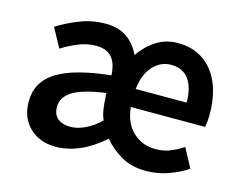

<svg xmlns="http://www.w3.org/2000/svg" viewBox="-78 -620 941 750"><g transform="rotate(15 392.5 -245.5)"><path d="M198 12Q133 12 92.5 -27.5Q52 -67 52 -132Q52 -211 120.5 -254.5Q189 -298 338 -314Q337 -333 332.5 -350.5Q328 -368 318 -381.5Q308 -395 291.5 -402.5Q275 -410 250 -410Q215 -410 180.5 -396Q146 -382 114 -362L72 -439Q113 -465 162 -484Q211 -503 265 -503Q316 -503 350.5 -479.5Q385 -456 404 -414Q434 -456 471.5 -479.5Q509 -503 557 -503Q604 -503 639.5 -485.5Q675 -468 699 -437Q723 -406 735.5 -362.5Q748 -319 748 -268Q748 -234 743 -214H443Q449 -150 486.5 -115Q524 -80 578 -80Q610 -80 636 -90.5Q662 -101 689 -118L730 -41Q695 -18 652.5 -3Q610 12 563 12Q505 12 463 -12.5Q421 -37 392 -72Q341 -28 293.5 -8Q246 12 198 12ZM234 -78Q263 -78 295 -93.5Q327 -109 354 -136Q346 -153 342.5 -175Q339 -197 338 -219L336 -242Q242 -229 203 -204Q164 -179 164 -141Q164 -108 183.5 -93Q203 -78 234 -78ZM443 -287H649Q649 -347 625 -380.5Q601 -414 553 -414Q511 -414 480.5 -381Q450 -348 443 -287Z"/></g></svg>

Font: Giro Sans Semibold
Style: Regular
Weight: 600
Designer: Paul D. Hunt
Foundry: Adobe Systems Incorporated
Version: Version 1.000;PS 1.0;hotconv 1.0.88;makeotf.lib2.5.647800